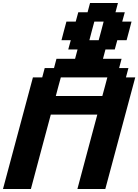

<svg xmlns="http://www.w3.org/2000/svg" viewBox="-20 -1270 929 1290"><path d="M500 0H687.5L888.7 -750H826.2L842.8 -812.5H780.3L796.9 -875H671.9L688.5 -937.5H751L768.1 -1000H830.6Q836.4 -1020.5 847.4 -1062.5Q858.4 -1104.5 863.8 -1125H801.3L818.4 -1187.5H755.9L772.5 -1250H585L568.4 -1187.5H505.9L488.8 -1125H426.3Q420.4 -1104 409.4 -1062.3Q398.4 -1020.5 393.1 -1000H455.6L438.5 -937.5H501L484.4 -875H359.4L342.8 -812.5H280.3L263.7 -750H201.2L0 0H187.5Q209.5 -83 254.2 -250Q298.8 -417 321.3 -500H633.8Q611.3 -417 566.7 -250Q522 -83 500 0ZM667.5 -625H355Q360.4 -646 371.6 -687.7Q382.8 -729.5 388.7 -750H701.2Q695.8 -729.5 684.6 -687.5Q673.3 -645.5 667.5 -625ZM643.1 -1000H580.6Q585.9 -1020.5 596.9 -1062.3Q607.9 -1104 613.8 -1125H676.3Q670.9 -1104 659.9 -1062.3Q648.9 -1020.5 643.1 -1000Z"/></svg>

Font: Faithful 32x
Style: SemiboldOblique
Weight: 400
Foundry: Faithful Resource Pack
Version: Version 1.0; January 27, 2023